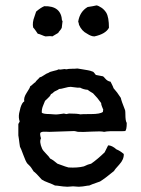

<svg xmlns="http://www.w3.org/2000/svg" viewBox="-20 -689 523 712"><path d="M273 -597Q273 -598 272 -602.5Q271 -607 270 -609Q276 -646 305 -663Q312 -664 323.5 -666Q335 -668 338 -669Q345 -668 357 -660Q367 -653 374 -642Q384 -625 384 -586Q372 -563 330 -554Q318 -554 303 -564Q283 -574 273 -597ZM210 -612Q212 -614 212 -611Q211 -607 210.5 -598.5Q210 -590 209 -586Q207 -581 202 -575.5Q197 -570 196 -567Q175 -555 174 -554Q168 -556 149 -554Q144 -555 135 -559Q126 -563 120 -564Q118 -567 112.5 -575Q107 -583 103 -587Q99 -605 108 -628L114 -646Q130 -660 144 -666Q207 -668 210 -612ZM51 -269 56 -290Q62 -309 70 -313Q67 -327 79 -345Q91 -363 92 -369Q96 -371 101.5 -376.5Q107 -382 111 -384Q113 -388 119 -393.5Q125 -399 127 -402Q133 -403 143 -410Q153 -417 160 -419Q165 -423 179 -426Q193 -429 198 -432Q203 -430 211.5 -432Q220 -434 226 -432Q234 -434 247 -434Q260 -434 267 -435Q274 -434 285.5 -432Q297 -430 306 -428.5Q315 -427 322 -424Q327 -423 330.5 -417.5Q334 -412 336 -411Q339 -410 362 -406Q365 -404 369.5 -398.5Q374 -393 379 -390Q384 -387 390 -386Q392 -382 396 -374Q400 -366 401 -362Q414 -348 428 -326Q430 -315 444 -280Q445 -275 445 -264.5Q445 -254 446 -246Q447 -238 450 -233Q450 -207 444 -203Q430 -202 417.5 -202.5Q405 -203 390 -202.5Q375 -202 366 -200Q355 -203 320 -201Q285 -199 272 -200Q268 -200 263 -201.5Q258 -203 254 -203Q239 -202 208.5 -201.5Q178 -201 163 -200Q159 -200 152 -200.5Q145 -201 139.5 -200.5Q134 -200 130 -197Q127 -192 132 -176Q125 -163 136 -138Q139 -131 150.5 -119.5Q162 -108 166 -101Q177 -96 193 -82Q231 -68 234 -68Q267 -66 291 -72Q307 -80 318 -82Q341 -98 368 -124L381 -150Q395 -150 412 -135Q425 -130 439 -118Q440 -98 422.5 -79Q405 -60 403 -55Q369 -27 351 -16Q316 -4 311 -1Q306 -1 295.5 1Q285 3 278 3Q274 4 264.5 3Q255 2 251 2Q247 2 237.5 3Q228 4 223 3Q216 3 203 1Q190 -1 184 -1Q177 -5 159.5 -11.5Q142 -18 135 -23Q111 -50 105 -53Q94 -71 89 -75L81 -83Q75 -91 66.5 -114.5Q58 -138 54 -145Q53 -150 52 -158.5Q51 -167 50 -174Q49 -181 48 -187V-224Q47 -229 50 -233Q53 -237 53 -239Q48 -252 51 -269ZM363 -282Q362 -285 358.5 -293Q355 -301 355 -307Q342 -326 325 -343Q311 -351 305 -356Q290 -357 277 -364Q270 -363 258 -365Q246 -367 242 -367Q234 -367 220 -363Q206 -359 199 -359Q196 -356 189 -353Q182 -350 180 -348Q173 -341 169 -340Q167 -335 163.5 -331Q160 -327 155 -322.5Q150 -318 147 -315Q147 -314 140.5 -299Q134 -284 135 -271Q141 -266 165 -266Q168 -266 178.5 -265Q189 -264 195 -265Q199 -265 207 -266.5Q215 -268 217 -268Q218 -268 221 -267Q224 -266 226 -266Q228 -266 231 -267Q234 -268 236 -268Q266 -268 278 -265Q281 -266 318 -266Q351 -266 362 -274Q361 -277 362 -278.5Q363 -280 363 -282Z"/></svg>

Font: FuturaRenner
Style: Regular
Weight: 400
Designer: Bastien Sozeau
Foundry: NBR — Bastien Sozeau
Version: Version 2.001;PS 002.001;hotconv 1.0.88;makeotf.lib2.5.64775